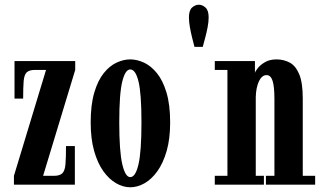

<svg xmlns="http://www.w3.org/2000/svg" viewBox="-20 -782 1365 813"><path d="M39 0V-37.5L175 -486H129Q104 -486 93.2 -475.8Q82.5 -465.5 80.2 -439Q78 -412.5 78 -364.5H41.5V-523.5H298.5V-486L162.5 -37.5H208Q233.5 -37.5 244.2 -48.5Q255 -59.5 257.2 -86.8Q259.5 -114 259.5 -163.5H297V0Z M531.5 11Q501.5 11 471.8 -6Q442 -23 417.5 -57.2Q393 -91.5 378.5 -143Q364 -194.5 364 -263.5Q364 -338.5 379.2 -390Q394.5 -441.5 419.2 -472.2Q444 -503 473.5 -516.8Q503 -530.5 531.5 -530.5Q560 -530.5 589.8 -516.8Q619.5 -503 644.5 -472.2Q669.5 -441.5 685 -390Q700.5 -338.5 700.5 -263.5Q700.5 -194.5 685.8 -143Q671 -91.5 646.5 -57.2Q622 -23 592 -6Q562 11 531.5 11ZM531.5 -32Q554 -32 566.5 -86.5Q579 -141 579 -263.5Q579 -386 566.5 -437Q554 -488 531.5 -488Q510.5 -488 497.8 -437Q485 -386 485 -263.5Q485 -141 497.8 -86.5Q510.5 -32 531.5 -32Z M803.5 -583.5Q799 -600.5 793.5 -622.5Q788 -644.5 784 -667.2Q780 -690 780 -708.5Q780 -738 793.2 -750Q806.5 -762 822 -762Q837 -762 850.2 -750Q863.5 -738 863.5 -708.5Q863.5 -690 859.2 -667.2Q855 -644.5 849 -622.5Q843 -600.5 838.5 -583.5Z M889.5 0V-37.5H943V-486H889.5V-523.5H1059.5V-473.5Q1061 -480 1071.8 -493.8Q1082.5 -507.5 1102.5 -519Q1122.5 -530.5 1150.5 -530.5Q1181.5 -530.5 1206.8 -517Q1232 -503.5 1247 -467.8Q1262 -432 1262 -365V-37.5H1314.5V0H1106V-37.5H1142V-363Q1142 -415.5 1134.2 -439.8Q1126.5 -464 1108.5 -464Q1098.5 -464 1090.5 -457.2Q1082.5 -450.5 1076.5 -438Q1070.5 -425.5 1067 -408.5Q1063.5 -391.5 1063 -371V-37.5H1097.5V0Z"/></svg>

Font: Imbue Thin 10pt
Style: Bold
Weight: 700
Version: Version 1.102